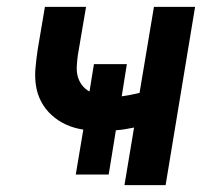

<svg xmlns="http://www.w3.org/2000/svg" viewBox="-20 -540 640 560"><path d="M343 0 371 -168Q357 -165 344 -163Q331 -161 318 -160L297 -31H201L223 -162Q196 -166 173 -176.5Q150 -187 131.5 -203.5Q113 -220 101 -242Q89 -264 85 -289.5Q81 -315 83.5 -342Q86 -369 90 -396L111 -520H231L207 -379Q205 -364 204 -348Q203 -332 206.5 -318Q210 -304 219 -292Q228 -280 241 -273L254 -353H350L335 -259Q348 -261 361.5 -263.5Q375 -266 387 -269L429 -520H549L463 0Z"/></svg>

Font: Iosevka Aile
Style: Bold Italic
Weight: 700
Italic angle: -9°
Designer: Belleve Invis
Foundry: Belleve Invis
Version: Version 28.0.1; ttfautohint (v1.8.4)